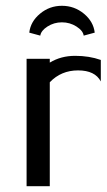

<svg xmlns="http://www.w3.org/2000/svg" viewBox="-20 -643 371 663"><path d="M71.8 0ZM119.1 -520 81.1 -530.3Q85.4 -568.4 118.2 -595.7Q150.9 -623 193.8 -623Q236.8 -623 269.8 -595.7Q302.7 -568.4 307.1 -530.3L269 -520Q266.6 -537.1 243.9 -551.5Q221.2 -565.9 193.8 -565.9Q166.5 -565.9 144 -551.5Q121.6 -537.1 119.1 -520ZM328.1 -361.8Q308.1 -399.9 249.5 -399.9Q190.9 -399.9 151.9 -358.9V0H71.8V-439.9H151.9V-426.8Q190.4 -450.2 239.3 -450.2Q288.1 -450.2 328.1 -436Z"/></svg>

Font: Pfennig
Style: Medium
Weight: 500
Version: Version 20120410 ; ttfautohint (v0.8)